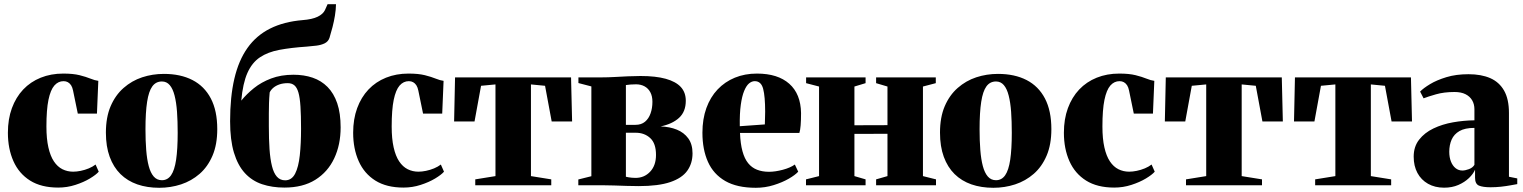

<svg xmlns="http://www.w3.org/2000/svg" viewBox="-20 -880 7235 912"><path d="M256.5 11Q176 11 123 -22.2Q70 -55.5 43.8 -114.5Q17.5 -173.5 17.5 -249.5Q17.5 -314.5 36.5 -366.2Q55.5 -418 90.2 -454.8Q125 -491.5 173.5 -511Q222 -530.5 280.5 -530.5Q327.5 -530.5 358.2 -522.8Q389 -515 409.8 -506.5Q430.5 -498 447 -496L440.5 -340.5H349.5L327 -450Q324 -465 317.8 -474.8Q311.5 -484.5 302.5 -489.5Q293.5 -494.5 282 -494.5Q256.5 -494.5 238.2 -473.8Q220 -453 210.2 -406Q200.5 -359 200.5 -279Q200.5 -221 209.8 -180Q219 -139 236 -113.5Q253 -88 276.5 -76.2Q300 -64.5 327.5 -64.5Q344 -64.5 363.5 -68.5Q383 -72.5 401.8 -80.2Q420.5 -88 434 -98.5L449 -64.5Q436.5 -50 407 -32.2Q377.5 -14.5 338.2 -1.8Q299 11 256.5 11Z M483 -250Q483 -323 505.5 -375.5Q528 -428 567 -462.2Q606 -496.5 655.2 -512.8Q704.5 -529 758.5 -529Q837.5 -529 894.2 -499.8Q951 -470.5 981.5 -412.2Q1012 -354 1012 -266.5Q1012 -193.5 989.5 -140.8Q967 -88 928.2 -54.2Q889.5 -20.5 840 -4.2Q790.5 12 736.5 12Q679 12 632.2 -4.2Q585.5 -20.5 552.2 -53.2Q519 -86 501 -135.2Q483 -184.5 483 -250ZM749 -24Q776 -24 792.5 -47.5Q809 -71 816.5 -121Q824 -171 824 -249.5Q824 -304.5 820.8 -349.2Q817.5 -394 809.2 -426.2Q801 -458.5 786.2 -475.8Q771.5 -493 749 -493Q720.5 -493 703.5 -469.8Q686.5 -446.5 678.8 -396.5Q671 -346.5 671 -266Q671 -212 674.5 -167.5Q678 -123 686.5 -91Q695 -59 710.2 -41.5Q725.5 -24 749 -24Z M1331 11Q1272.5 11 1224.8 -5Q1177 -21 1143.2 -57.8Q1109.5 -94.5 1091.2 -155Q1073 -215.5 1073 -304.5Q1073 -419.5 1093.2 -506.2Q1113.5 -593 1155.5 -652.2Q1197.5 -711.5 1262.8 -744.2Q1328 -777 1417.5 -784.5Q1463 -788 1488.8 -800.5Q1514.5 -813 1523.5 -832L1536 -860H1576Q1575.5 -834 1571 -806.2Q1566.5 -778.5 1559.5 -751.5Q1552.5 -724.5 1545 -700Q1539 -682.5 1522.2 -674.2Q1505.5 -666 1482.8 -663.2Q1460 -660.5 1436 -658.5Q1362.5 -653.5 1307.5 -643.2Q1252.5 -633 1214.8 -607.8Q1177 -582.5 1155.2 -533.5Q1133.5 -484.5 1126 -402Q1151 -433 1186 -461.2Q1221 -489.5 1267.8 -507.2Q1314.5 -525 1374 -525Q1424 -525 1465 -511Q1506 -497 1535.8 -467Q1565.5 -437 1581.8 -389.5Q1598 -342 1598 -275Q1598 -192.5 1567.5 -127.8Q1537 -63 1477.8 -26Q1418.5 11 1331 11ZM1334.5 -23.5Q1365.5 -23.5 1381.8 -55Q1398 -86.5 1404 -142Q1410 -197.5 1410 -268.5Q1410 -332 1407.2 -374.2Q1404.5 -416.5 1397.5 -440.5Q1390.5 -464.5 1378.2 -474.8Q1366 -485 1347 -485Q1324.5 -485 1307.2 -479Q1290 -473 1278.2 -463Q1266.5 -453 1261 -441Q1258.5 -414 1257.8 -390.2Q1257 -366.5 1257 -340.8Q1257 -315 1257 -280.5Q1257 -219.5 1260.2 -172Q1263.5 -124.5 1271.8 -91.2Q1280 -58 1295.2 -40.8Q1310.5 -23.5 1334.5 -23.5Z M1896.5 11Q1816 11 1763 -22.2Q1710 -55.5 1683.8 -114.5Q1657.5 -173.5 1657.5 -249.5Q1657.5 -314.5 1676.5 -366.2Q1695.5 -418 1730.2 -454.8Q1765 -491.5 1813.5 -511Q1862 -530.5 1920.5 -530.5Q1967.5 -530.5 1998.2 -522.8Q2029 -515 2049.8 -506.5Q2070.5 -498 2087 -496L2080.5 -340.5H1989.5L1967 -450Q1964 -465 1957.8 -474.8Q1951.5 -484.5 1942.5 -489.5Q1933.5 -494.5 1922 -494.5Q1896.5 -494.5 1878.2 -473.8Q1860 -453 1850.2 -406Q1840.5 -359 1840.5 -279Q1840.5 -221 1849.8 -180Q1859 -139 1876 -113.5Q1893 -88 1916.5 -76.2Q1940 -64.5 1967.5 -64.5Q1984 -64.5 2003.5 -68.5Q2023 -72.5 2041.8 -80.2Q2060.5 -88 2074 -98.5L2089 -64.5Q2076.5 -50 2047 -32.2Q2017.5 -14.5 1978.2 -1.8Q1939 11 1896.5 11Z M2237.5 0V-28L2333.5 -43.5V-479L2265 -472.5L2234 -303H2137L2141.5 -512.5H2692.5L2697.5 -303H2600.5L2569 -472.5L2502 -479V-43.5L2598.5 -28V0Z M3014 4Q2986.5 4 2956.5 3Q2926.5 2 2897.2 1Q2868 0 2844 0H2727V-27.5L2789 -43V-469.5L2727.5 -485.5V-512.5H2842.5Q2866.5 -512.5 2897.8 -514.2Q2929 -516 2962 -517.5Q2995 -519 3022.5 -519Q3094.5 -519 3142.2 -505.8Q3190 -492.5 3213.8 -466.8Q3237.5 -441 3237.5 -401.5Q3237.5 -349.5 3205.5 -320.2Q3173.5 -291 3118 -279.5Q3161 -278 3195 -264.2Q3229 -250.5 3249.2 -222.8Q3269.5 -195 3269.5 -151.5Q3269.5 -104 3244.5 -69Q3219.5 -34 3163.5 -15Q3107.5 4 3014 4ZM2999 -35Q3040.5 -35 3068.2 -64.5Q3096 -94 3096 -144Q3096 -199 3068.5 -224.2Q3041 -249.5 2999.5 -249.5H2953V-40.5Q2958.5 -39 2965.8 -37.8Q2973 -36.5 2981.5 -35.8Q2990 -35 2999 -35ZM2953 -287H2998.5Q3026 -287 3043.8 -301.8Q3061.5 -316.5 3070.2 -341.5Q3079 -366.5 3079 -396.5Q3079 -423 3069.2 -441.5Q3059.5 -460 3041.8 -469.8Q3024 -479.5 3001 -479.5Q2986.5 -479.5 2974.8 -478.5Q2963 -477.5 2953 -476Z M3570 12Q3481 12 3425 -20.2Q3369 -52.5 3342.8 -111.2Q3316.5 -170 3316.5 -249.5Q3316.5 -314.5 3335.2 -366.5Q3354 -418.5 3388.5 -455Q3423 -491.5 3470.5 -511Q3518 -530.5 3575.5 -530.5Q3674.5 -530.5 3729 -482.2Q3783.5 -434 3785 -343Q3785 -308.5 3783 -284.5Q3781 -260.5 3777 -248.5H3495Q3497 -197 3506.8 -161.5Q3516.5 -126 3533.8 -104.8Q3551 -83.5 3576 -73.8Q3601 -64 3633 -64Q3662 -64 3698 -73.5Q3734 -83 3755.5 -98.5L3771.5 -64.5Q3757.5 -49 3726.8 -31.2Q3696 -13.5 3655.2 -0.8Q3614.5 12 3570 12ZM3494 -280.5 3613 -289Q3613.5 -305 3613.8 -319.2Q3614 -333.5 3614.5 -349.5Q3614.5 -421.5 3605 -458Q3595.5 -494.5 3565 -494.5Q3551 -494.5 3538 -483.8Q3525 -473 3514.8 -448.2Q3504.5 -423.5 3498.8 -382.5Q3493 -341.5 3494 -280.5Z M3808.5 0V-28L3870.5 -43.5V-469L3809 -485V-512.5H4091.5V-485L4038.5 -469V-285L4195.5 -285.5V-469L4141.5 -485V-512.5H4425V-485L4364 -469V-43.5L4426 -28V0H4141.5V-28L4195.5 -43.5V-244.5L4038.5 -244V-43.5L4091.5 -28V0Z M4445 -250Q4445 -323 4467.5 -375.5Q4490 -428 4529 -462.2Q4568 -496.5 4617.2 -512.8Q4666.5 -529 4720.5 -529Q4799.5 -529 4856.2 -499.8Q4913 -470.5 4943.5 -412.2Q4974 -354 4974 -266.5Q4974 -193.5 4951.5 -140.8Q4929 -88 4890.2 -54.2Q4851.5 -20.5 4802 -4.2Q4752.5 12 4698.5 12Q4641 12 4594.2 -4.2Q4547.5 -20.5 4514.2 -53.2Q4481 -86 4463 -135.2Q4445 -184.5 4445 -250ZM4711 -24Q4738 -24 4754.5 -47.5Q4771 -71 4778.5 -121Q4786 -171 4786 -249.5Q4786 -304.5 4782.8 -349.2Q4779.5 -394 4771.2 -426.2Q4763 -458.5 4748.2 -475.8Q4733.5 -493 4711 -493Q4682.5 -493 4665.5 -469.8Q4648.5 -446.5 4640.8 -396.5Q4633 -346.5 4633 -266Q4633 -212 4636.5 -167.5Q4640 -123 4648.5 -91Q4657 -59 4672.2 -41.5Q4687.5 -24 4711 -24Z M5272.5 11Q5192 11 5139 -22.2Q5086 -55.5 5059.8 -114.5Q5033.5 -173.5 5033.5 -249.5Q5033.5 -314.5 5052.5 -366.2Q5071.5 -418 5106.2 -454.8Q5141 -491.5 5189.5 -511Q5238 -530.5 5296.5 -530.5Q5343.5 -530.5 5374.2 -522.8Q5405 -515 5425.8 -506.5Q5446.5 -498 5463 -496L5456.5 -340.5H5365.5L5343 -450Q5340 -465 5333.8 -474.8Q5327.5 -484.5 5318.5 -489.5Q5309.5 -494.5 5298 -494.5Q5272.5 -494.5 5254.2 -473.8Q5236 -453 5226.2 -406Q5216.5 -359 5216.5 -279Q5216.5 -221 5225.8 -180Q5235 -139 5252 -113.5Q5269 -88 5292.5 -76.2Q5316 -64.5 5343.5 -64.5Q5360 -64.5 5379.5 -68.5Q5399 -72.5 5417.8 -80.2Q5436.5 -88 5450 -98.5L5465 -64.5Q5452.5 -50 5423 -32.2Q5393.5 -14.5 5354.2 -1.8Q5315 11 5272.5 11Z M5613.5 0V-28L5709.5 -43.5V-479L5641 -472.5L5610 -303H5513L5517.5 -512.5H6068.5L6073.5 -303H5976.5L5945 -472.5L5878 -479V-43.5L5974.5 -28V0Z M6227 0V-28L6323 -43.5V-479L6254.5 -472.5L6223.5 -303H6126.5L6131 -512.5H6682L6687 -303H6590L6558.5 -472.5L6491.5 -479V-43.5L6588 -28V0Z M6839.5 11.5Q6796 11.5 6763.2 -7Q6730.5 -25.5 6712.8 -58.5Q6695 -91.5 6695 -136Q6695 -183.5 6720.8 -216.5Q6746.5 -249.5 6788.8 -269.8Q6831 -290 6882 -299Q6933 -308 6983.5 -308.5V-361Q6983.5 -385 6972.8 -403.5Q6962 -422 6941.2 -432.5Q6920.5 -443 6889 -443Q6839 -443 6800.8 -432Q6762.5 -421 6742 -413L6725.5 -445Q6741.5 -461.5 6773 -480.5Q6804.5 -499.5 6850.5 -513.5Q6896.5 -527.5 6955.5 -527.5Q7016 -527.5 7058.8 -508.8Q7101.5 -490 7124.5 -449.5Q7147.5 -409 7147.5 -343.5V-40.5L7187 -32.5V-5.5Q7176 -3.5 7155.5 0.2Q7135 4 7110.2 6.8Q7085.5 9.5 7060 9.5Q7024.5 9.5 7005.5 1.8Q6986.5 -6 6986.5 -36V-74Q6978 -54 6957.5 -34.2Q6937 -14.5 6907.2 -1.5Q6877.5 11.5 6839.5 11.5ZM6926.5 -70Q6939.5 -70 6957.2 -76.5Q6975 -83 6983.5 -97V-272.5Q6938.5 -272.5 6912.5 -257.5Q6886.5 -242.5 6875.2 -216.8Q6864 -191 6864 -159Q6864 -132.5 6872 -112.5Q6880 -92.5 6894 -81.2Q6908 -70 6926.5 -70Z"/></svg>

Font: Merriweather 120pt Black
Style: Regular
Weight: 900
Designer: Eben Sorkin
Foundry: Eben Sorkin
Version: Version 2.100